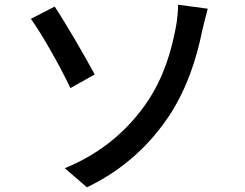

<svg xmlns="http://www.w3.org/2000/svg" viewBox="-20 -760 1040 815"><path d="M255 -46 349 35C510 -42 622 -153 701 -273C774 -386 814 -510 838 -628C843 -650 853 -691 862 -723L736 -740C736 -719 733 -676 726 -642C709 -553 679 -437 604 -326C530 -218 420 -113 255 -46ZM212 -732 111 -680C155 -620 233 -483 279 -386L382 -444C346 -511 258 -664 212 -732Z"/></svg>

Font: Noto Sans HK Medium
Style: Regular
Weight: 500
Designer: Ryoko NISHIZUKA 西塚涼子 (kana, bopomofo & ideographs); Paul D. Hunt (Latin, Greek & Cyrillic); Sandoll Communications 산돌커뮤니
Foundry: Adobe
Version: Version 2.002;hotconv 1.0.116;makeotfexe 2.5.65601